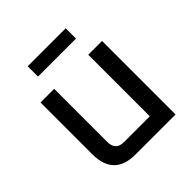

<svg xmlns="http://www.w3.org/2000/svg" viewBox="-188 -830 964 964"><g transform="rotate(-45 294.0 -348.0)"><path d="M74 -154V-522H171V-144Q171 -85 230 -85H413V-522H511V0H227Q74 0 74 -154ZM157 -623V-696H427V-623Z"/></g></svg>

Font: Oxanium Medium
Style: Regular
Weight: 500
Designer: Severin Meyer
Version: Version 1.001